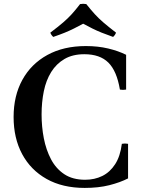

<svg xmlns="http://www.w3.org/2000/svg" viewBox="-20 -952 733 988"><path d="M607 -212Q623 -215 639 -212V-34Q598 -13 542.5 1Q487 15 416 15Q302 15 220 -31Q138 -77 94 -159Q50 -241 50 -350Q50 -459 95 -541Q140 -623 223.5 -669Q307 -715 422 -715Q484 -715 536.5 -702.5Q589 -690 629 -670V-491Q613 -488 597 -491Q581 -587 537.5 -630Q494 -673 414 -673Q354 -673 312 -648.5Q270 -624 243.5 -581.5Q217 -539 205.5 -482.5Q194 -426 194 -363Q194 -300 205.5 -240.5Q217 -181 242.5 -132.5Q268 -84 311 -55.5Q354 -27 418 -27Q467 -27 506.5 -46.5Q546 -66 572.5 -107Q599 -148 607 -212ZM562 -762Q528 -774 503 -784Q478 -794 456 -805Q434 -816 408 -830Q382 -816 360 -805Q338 -794 313.5 -784Q289 -774 254 -762Q243 -772 239 -784Q280 -815 305 -836.5Q330 -858 349.5 -879.5Q369 -901 392 -931Q408 -934 424 -931Q448 -901 467.5 -879.5Q487 -858 512 -836.5Q537 -815 577 -784Q573 -772 562 -762Z"/></svg>

Font: Poltawski Nowy Medium
Style: Regular
Weight: 500
Version: Version 1.001;gftools[0.9.25]